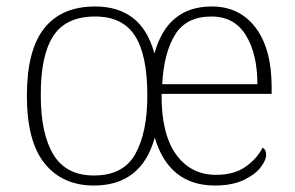

<svg xmlns="http://www.w3.org/2000/svg" viewBox="-20 -563 912 593"><path d="M270 10Q173 10 118 -58Q63 -126 63 -267Q63 -408 116.5 -475.5Q170 -543 274 -543Q344 -543 390 -508Q436 -473 457 -398Q497 -543 634 -543Q720 -543 769.5 -477.5Q819 -412 819 -294V-273H479Q478 -150 523.5 -86.5Q569 -23 647 -23Q703 -23 738.5 -48Q774 -73 791 -107Q802 -101 802 -86Q802 -68 784.5 -45.5Q767 -23 731.5 -6.5Q696 10 644 10Q502 10 458 -138Q417 10 270 10ZM270 -21Q361 -21 398 -87.5Q435 -154 435 -268Q435 -394 396.5 -453Q358 -512 274 -512Q183 -512 144 -451Q105 -390 106 -267Q106 -150 145 -85.5Q184 -21 270 -21ZM775 -303Q775 -396 739.5 -454Q704 -512 633 -512Q555 -512 520.5 -455.5Q486 -399 481 -303Z"/></svg>

Font: Noto Serif Tamil ExtraLight
Style: Italic
Weight: 200
Italic angle: -12°
Designer: Indian Type Foundry, Tom Grace, and the Monotype Design Team
Foundry: Monotype Imaging Inc.
Version: Version 2.003; ttfautohint (v1.8.4.7-5d5b)